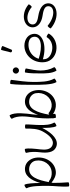

<svg xmlns="http://www.w3.org/2000/svg" viewBox="1077 -2093 1269 3463"><g transform="rotate(-90 1711.5 -361.5)"><path d="M48 -515C91 -439 91 -264 91 -133C91 -8 69 118 80 243C81 250 98 254 119 252C139 250 155 243 155 237C147 146 145 55 144 -37C145 -44 147 -56 149 -67C206 -20 274 17 347 11C520 -3 628 -180 597 -360C580 -453 516 -532 424 -544C272 -563 192 -435 143 -272C141 -391 135 -514 112 -552C109 -558 92 -554 74 -544C56 -533 44 -520 48 -515ZM179 -111C173 -116 165 -116 158 -113C194 -304 249 -490 415 -469C480 -461 534 -415 545 -351C570 -211 479 -75 341 -64C283 -59 224 -73 179 -111Z M686 -524C708 -441 706 -355 696 -270C682 -156 688 -29 787 15C919 75 1040 -58 1118 -201C1125 -212 1130 -223 1136 -235C1136 -142 1139 -30 1167 19C1170 24 1187 21 1205 10C1223 0 1235 -13 1232 -19C1189 -93 1188 -181 1188 -267C1188 -356 1199 -444 1199 -533C1199 -540 1183 -545 1162 -545C1141 -545 1124 -540 1124 -533C1124 -428 1123 -319 1072 -226C1011 -114 920 -7 817 -53C744 -86 738 -179 748 -264C759 -357 774 -484 758 -543C757 -549 739 -550 719 -545C699 -539 684 -530 686 -524Z M1302 -781C1362 -677 1344 -532 1327 -403C1312 -287 1302 -169 1310 -52C1310 -49 1309 -45 1308 -42C1307 -37 1309 -32 1312 -28C1313 -17 1314 -6 1316 5C1317 11 1334 14 1354 12C1375 9 1391 2 1390 -5C1389 -16 1387 -27 1386 -39C1439 -4 1501 16 1564 11C1737 -3 1845 -180 1813 -360C1797 -453 1733 -532 1641 -544C1500 -562 1422 -454 1372 -309C1373 -338 1375 -368 1379 -397C1398 -541 1421 -725 1367 -819C1363 -824 1346 -821 1328 -810C1310 -800 1299 -787 1302 -781ZM1403 -120C1399 -123 1389 -118 1379 -108C1378 -114 1377 -119 1377 -125C1413 -312 1469 -490 1632 -469C1696 -461 1750 -415 1762 -351C1786 -211 1695 -75 1558 -64C1501 -59 1447 -83 1403 -120Z M1928 -805C1913 -687 1913 -535 1913 -400C1913 -257 1913 -63 1960 19C1963 24 1980 21 1998 10C2016 0 2028 -13 2025 -19C1965 -122 1965 -269 1965 -400C1965 -514 1985 -664 2003 -795C2004 -801 1988 -809 1967 -812C1947 -814 1929 -811 1928 -805Z M2228 -709C2228 -724 2222 -739 2211 -749C2201 -760 2187 -766 2172 -766C2157 -766 2142 -760 2132 -749C2121 -739 2115 -724 2115 -709C2115 -694 2121 -680 2132 -670C2142 -659 2157 -653 2172 -653C2187 -653 2201 -659 2211 -670C2222 -680 2228 -694 2228 -709ZM2135 -541C2119 -461 2119 -358 2119 -267C2119 -168 2119 -63 2166 19C2169 24 2186 21 2204 10C2222 0 2234 -13 2231 -19C2188 -94 2171 -180 2171 -267C2171 -342 2191 -440 2208 -526C2210 -532 2194 -541 2174 -545C2154 -549 2136 -547 2135 -541Z M2549 -792C2567 -845 2595 -895 2613 -948C2615 -954 2601 -965 2581 -971C2562 -978 2544 -978 2542 -972C2524 -918 2517 -862 2499 -808C2496 -797 2504 -785 2518 -780C2531 -775 2546 -781 2549 -792ZM2837 -115C2840 -120 2828 -133 2810 -144C2792 -154 2775 -158 2772 -152C2726 -73 2631 -40 2539 -56C2463 -69 2390 -109 2377 -182C2374 -196 2373 -209 2373 -223C2623 -147 2862 -226 2830 -405C2811 -516 2689 -572 2571 -552C2400 -521 2294 -349 2325 -173C2343 -73 2425 0 2526 18C2648 40 2775 -8 2837 -115ZM2584 -478C2671 -493 2765 -472 2778 -395C2805 -247 2595 -227 2383 -298C2410 -388 2485 -460 2584 -478Z M2933 -78C3138 94 3393 33 3383 -135C3377 -236 3270 -286 3163 -304C3089 -316 3006 -333 3002 -401C2996 -515 3171 -545 3314 -425C3319 -420 3334 -430 3347 -446C3361 -462 3367 -478 3362 -482C3179 -636 2941 -561 2950 -399C2955 -303 3050 -246 3151 -230C3232 -217 3327 -201 3331 -132C3338 -7 3144 2 2981 -135C2976 -140 2961 -130 2948 -114C2935 -98 2928 -82 2933 -78Z"/></g></svg>

Font: Nupuram Light
Style: Regular
Weight: 300
Designer: Santhosh Thottingal (santhosh.thottingal@gmail.com)
Foundry: SMC
Version: Version 1.000